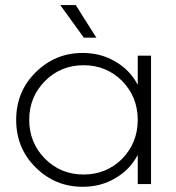

<svg xmlns="http://www.w3.org/2000/svg" viewBox="-20 -717 685 748"><path d="M355.5 -570.3Q342.8 -570.3 306.6 -570.3Q284.2 -601.6 214.8 -697.3Q230.5 -697.3 275.4 -697.3Q294.9 -665 355.5 -570.3ZM516.6 -500Q529.3 -500 568.4 -500Q568.4 -375 568.4 0Q555.7 0 516.6 0Q516.6 -28.3 516.6 -113.3Q485.4 -54.7 428.7 -22.5Q373 10.7 301.8 10.7Q195.3 10.7 119.1 -64.5Q43 -139.6 43 -250Q43 -360.4 119.1 -435.5Q195.3 -510.7 301.8 -510.7Q373 -510.7 428.7 -477.5Q485.4 -445.3 516.6 -386.7Q516.6 -424.8 516.6 -500ZM305.7 -37.1Q394.5 -37.1 456.1 -98.6Q516.6 -161.1 516.6 -250Q516.6 -338.9 456.1 -401.4Q394.5 -462.9 305.7 -462.9Q216.8 -462.9 155.3 -401.4Q93.8 -338.9 93.8 -250Q93.8 -161.1 155.3 -98.6Q216.8 -37.1 305.7 -37.1Z"/></svg>

Font: LeFont
Style: ExtraLight
Weight: 200
Designer: Leryon MEDIA
Version: Version 1.0